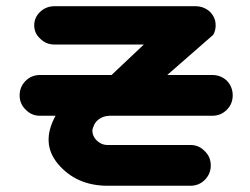

<svg xmlns="http://www.w3.org/2000/svg" viewBox="-20 -598 801 616"><path d="M43 -292Q43 -319.3 62 -338.4Q81.1 -357.4 108.4 -357.4H337.9L441.4 -455.1H155.3Q127.9 -455.1 109.4 -473.6Q89.8 -491.2 89.8 -516.6Q89.8 -542 108.9 -560.1Q127.9 -578.1 155.3 -578.1H606.4Q633.8 -578.1 653.3 -560.5Q671.9 -542 671.9 -516.6Q671.9 -500 664.1 -486.3L516.6 -357.4H661.1Q688.5 -357.4 708 -338.9Q726.6 -319.3 726.6 -292Q726.6 -264.6 707.5 -245.6Q688.5 -226.6 661.1 -226.6H331.1Q312.5 -225.6 300.8 -217.8Q288.1 -210 282.2 -197.8Q276.4 -185.5 276.4 -178.7Q276.4 -168 282.2 -157.7Q288.1 -147.5 300.3 -139.6Q312.5 -131.8 331.1 -132.8H590.8Q618.2 -132.8 636.7 -113.3Q656.2 -94.7 656.2 -67.4Q656.2 -40 637.2 -21Q618.2 -2 590.8 -2H323.2Q225.6 -2.9 167.5 -70.3Q109.4 -137.7 158.2 -226.6H108.4Q81.1 -226.6 62.5 -246.1Q43 -264.6 43 -292Z"/></svg>

Font: Nico Moji
Style: Regular
Weight: 400
Version: Version 1.02